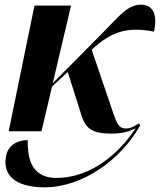

<svg xmlns="http://www.w3.org/2000/svg" viewBox="-20 -560 685 819"><path d="M17 0H157L202 -191L269 -253L330 -60C349 -11 373 10 457 10C504 10 537 -1 559 -13C462 132 336 199 221 199C100 199 99 93 98 38C40 38 9 72 5 112C-7 186 44 239 170 239C335 239 497 119 578 -25L573 -34C558 -25 539 -12 519 -12C481 -12 477 -36 446 -128L371 -348C461 -432 532 -445 637 -425C654 -505 628 -540 581 -540C525 -540 489 -492 422 -424L205 -205L283 -536H127Z"/></svg>

Font: Noto Serif Display
Style: Bold Italic
Weight: 700
Italic angle: -12°
Designer: Monotype Design Team
Foundry: Monotype Imaging Inc.
Version: Version 2.009